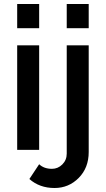

<svg xmlns="http://www.w3.org/2000/svg" viewBox="-20 -750 531 961"><path d="M176 0H66V-523H176ZM176 -609H66V-730H176ZM253 191Q178 191 127 146L176 72Q200 95 240 95Q270 95 292 73Q314 51 314 19V-523H424V11Q424 90 374 140.5Q324 191 253 191ZM424 -609H314V-730H424Z"/></svg>

Font: Raleway
Style: Regular
Weight: 600
Designer: Matt McInerney, Pablo Impallari, Rodrigo Fuenzalida
Foundry: Matt McInerney, Pablo Impallari, Rodrigo Fuenzalida
Version: Version 1.000;PS 001.001;hotconv 1.0.56; ttfautohint (v1.5)